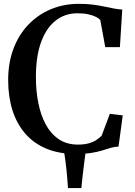

<svg xmlns="http://www.w3.org/2000/svg" viewBox="-20 -772 686 976"><path d="M325.5 184Q324 162 322.2 138.2Q320.5 114.5 317.8 90Q315 65.5 312 42.2Q309 19 305.5 -2L415.5 -1.5Q412 26.5 407.8 58Q403.5 89.5 400 121.8Q396.5 154 393.5 184ZM365 10.5Q280.5 10.5 216 -16.2Q151.5 -43 108.2 -93Q65 -143 43.2 -212Q21.5 -281 21.5 -365.5Q21.5 -452.5 48.2 -523.8Q75 -595 123.5 -646Q172 -697 237.8 -724.8Q303.5 -752.5 381 -752.5Q420 -752.5 451.5 -748.5Q483 -744.5 509 -739Q535 -733.5 558 -729Q581 -724.5 601.5 -723.5L589.5 -532.5H515L490 -669.5Q483 -678.5 467.8 -686.2Q452.5 -694 429 -699.2Q405.5 -704.5 373.5 -704.5Q310.5 -704.5 263 -667.5Q215.5 -630.5 189 -558.2Q162.5 -486 162.5 -379.5Q162.5 -310.5 174.8 -248.5Q187 -186.5 212.8 -139Q238.5 -91.5 279 -64.2Q319.5 -37 376 -37Q409.5 -37 432.5 -43.8Q455.5 -50.5 470.8 -61Q486 -71.5 496.5 -82L538.5 -193.5L604 -185.5L582.5 -27Q561 -26 542 -20.2Q523 -14.5 500 -7.2Q477 0 444.8 5.2Q412.5 10.5 365 10.5Z"/></svg>

Font: Merriweather 60pt SemiBold
Style: Regular
Weight: 600
Version: Version 2.100